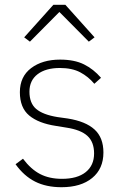

<svg xmlns="http://www.w3.org/2000/svg" viewBox="-20 -770 510 802"><path d="M45 -84 76 -107Q109 -63 147.5 -43Q186 -23 239 -23Q303 -23 338 -51Q373 -79 373 -129Q373 -177 345 -202.5Q317 -228 257 -237L214 -244Q141 -255 102 -287.5Q63 -320 63 -385Q63 -450 110 -485.5Q157 -521 231 -521Q291 -521 331 -501Q371 -481 402 -445L374 -420Q349 -450 315 -468Q281 -486 230 -486Q171 -486 137 -460Q103 -434 103 -387Q103 -339 131 -315Q159 -291 220 -281L263 -275Q338 -263 375 -229Q412 -195 412 -133Q412 -65 365 -26.5Q318 12 237 12Q173 12 126.5 -11.5Q80 -35 45 -84ZM228 -720 105 -596 81 -614 203 -750H253L375 -614L351 -596Z"/></svg>

Font: Anuphan ExtraLight
Style: Regular
Weight: 200
Designer: Cadson Demak
Version: Version 3.001